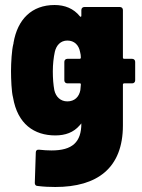

<svg xmlns="http://www.w3.org/2000/svg" viewBox="-20 -545 566 767"><path d="M508 -310H476C473 -310 471 -312 471 -315V-505C471 -512 466 -517 459 -517H317C310 -517 305 -512 305 -505V-482C305 -478 302 -476 299 -480C274 -511 239 -525 198 -525C107 -525 50 -468 34 -374C34 -372 34 -370 33 -368C27 -345 24 -294 24 -261C24 -230 26 -177 32 -156C50 -49 117 -4 201 -4C241 -4 274 -16 298 -44C301 -48 305 -52 305 -52C305 23 269 56 186 56C171 56 154 55 136 53C128 52 123 56 123 64L119 186C119 193 123 198 131 198C155 201 179 202 201 202C368 202 471 127 471 -44V-207C471 -210 473 -212 476 -212H508C515 -212 520 -217 520 -224V-298C520 -305 515 -310 508 -310ZM249 -140C222 -140 203 -158 197 -185C193 -207 191 -231 191 -260C191 -288 194 -315 199 -338C205 -364 222 -383 249 -383C277 -383 295 -365 300 -337C302 -330 303 -322 303 -315C303 -312 301 -310 298 -310H249C242 -310 237 -305 237 -298V-224C237 -217 242 -212 249 -212H299C302 -212 303 -211 303 -207L301 -185C296 -158 278 -140 249 -140Z"/></svg>

Font: Barlow Semi Condensed ExtraBold
Style: Regular
Weight: 800
Width: 4
Designer: Jeremy Tribby
Foundry: Tribby Type
Version: Version 1.422;hotconv 1.0.109;makeotfexe 2.5.65596